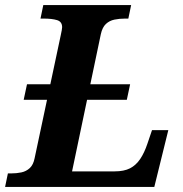

<svg xmlns="http://www.w3.org/2000/svg" viewBox="-43 -734 717 754"><path d="M50 -342 63 -403H154H312H468L455 -342H299H141ZM-23 0 -12 -53H1Q22 -53 41 -57Q60 -61 74 -74Q88 -87 93 -113L195 -593Q198 -607 199.5 -615Q201 -623 201 -627Q201 -649 181 -655Q161 -661 129 -661H116L127 -714H472L461 -661H448Q426 -661 406.5 -657Q387 -653 373 -640Q359 -627 353 -600L240 -61H407Q444 -61 467.5 -73Q491 -85 507.5 -109.5Q524 -134 536 -170L554 -223H618L563 0Z"/></svg>

Font: Noto Serif
Style: Italic
Weight: 400
Italic angle: -12°
Designer: Monotype Design Team
Foundry: Monotype Imaging Inc.
Version: Version 2.013